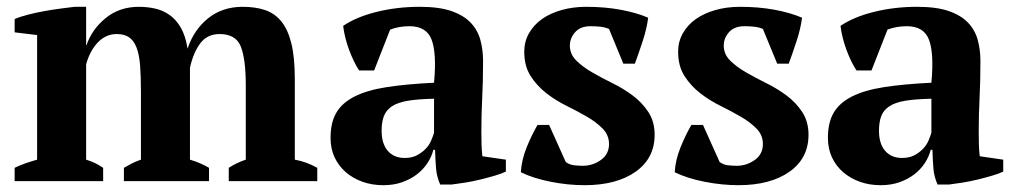

<svg xmlns="http://www.w3.org/2000/svg" viewBox="-20 -532 2982 564"><path d="M594 0H344V-39Q354 -45 366.5 -51.5Q379 -58 394 -63V-262Q394 -308 391.5 -340Q389 -372 381 -392.5Q373 -413 359 -422.5Q345 -432 323 -432Q291 -432 267.5 -407.5Q244 -383 233 -343V-63Q260 -55 283 -39V0H23V-39Q37 -46 54 -52Q71 -58 89 -63V-429L23 -437V-476Q39 -483 62.5 -489Q86 -495 111 -499.5Q136 -504 159.5 -507Q183 -510 199 -512H233V-399H234Q250 -446 290.5 -479Q331 -512 388 -512Q412 -512 435 -507Q458 -502 477.5 -488.5Q497 -475 511 -451Q525 -427 531 -389Q549 -444 591 -478Q633 -512 693 -512Q730 -512 758.5 -502.5Q787 -493 806.5 -469Q826 -445 836 -404Q846 -363 846 -300V-63Q880 -57 912 -39V0H652V-39Q675 -54 702 -63V-280Q702 -358 687.5 -395Q673 -432 625 -432Q589 -432 568.5 -405Q548 -378 538 -333V-63Q555 -58 568.5 -52Q582 -46 594 -39Z M1394 -145Q1394 -123 1394.5 -107Q1395 -91 1397 -73L1466 -63V-28Q1454 -22 1433.5 -16Q1413 -10 1390.5 -4.5Q1368 1 1346 4.5Q1324 8 1307 10H1273Q1263 -13 1261 -36Q1259 -59 1258 -92H1253Q1248 -72 1236 -53.5Q1224 -35 1205.5 -20.5Q1187 -6 1162 3Q1137 12 1106 12Q1073 12 1045 2Q1017 -8 996 -26Q975 -44 963 -69.5Q951 -95 951 -127Q951 -172 968 -201Q985 -230 1021.5 -248.5Q1058 -267 1115.5 -276Q1173 -285 1255 -289Q1263 -375 1248 -415Q1233 -455 1183 -455Q1152 -455 1126 -445L1079 -325H1035Q1027 -337 1019.5 -352.5Q1012 -368 1005.5 -385.5Q999 -403 994.5 -421Q990 -439 988 -456Q1026 -482 1086 -497Q1146 -512 1213 -512Q1270 -512 1306 -499.5Q1342 -487 1362.5 -465.5Q1383 -444 1391 -415Q1399 -386 1399 -353Q1399 -293 1396.5 -244.5Q1394 -196 1394 -145ZM1169 -68Q1190 -68 1205 -76Q1220 -84 1230.5 -95Q1241 -106 1246.5 -119Q1252 -132 1255 -142V-242Q1208 -241 1178 -236Q1148 -231 1131 -219.5Q1114 -208 1107.5 -190.5Q1101 -173 1101 -148Q1101 -110 1119 -89Q1137 -68 1169 -68Z M1769 -109Q1769 -135 1750.5 -154Q1732 -173 1704.5 -189Q1677 -205 1644.5 -221Q1612 -237 1584.5 -258.5Q1557 -280 1538.5 -309Q1520 -338 1520 -380Q1520 -410 1534 -434.5Q1548 -459 1572 -476Q1596 -493 1629.5 -502.5Q1663 -512 1702 -512Q1756 -512 1802.5 -503.5Q1849 -495 1884 -480Q1880 -448 1868 -411.5Q1856 -375 1845 -345H1811L1769 -447Q1757 -452 1744 -453.5Q1731 -455 1715 -455Q1685 -455 1669.5 -437.5Q1654 -420 1654 -398Q1654 -373 1672.5 -354.5Q1691 -336 1718.5 -320Q1746 -304 1778.5 -288Q1811 -272 1838.5 -251.5Q1866 -231 1884.5 -203Q1903 -175 1903 -136Q1903 -67 1847 -27.5Q1791 12 1697 12Q1649 12 1598 2Q1547 -8 1510 -26Q1512 -62 1527 -99Q1542 -136 1559 -165H1593L1642 -56Q1653 -48 1666.5 -46.5Q1680 -45 1692 -45Q1721 -45 1745 -62Q1769 -79 1769 -109Z M2221 -109Q2221 -135 2202.5 -154Q2184 -173 2156.5 -189Q2129 -205 2096.5 -221Q2064 -237 2036.5 -258.5Q2009 -280 1990.5 -309Q1972 -338 1972 -380Q1972 -410 1986 -434.5Q2000 -459 2024 -476Q2048 -493 2081.5 -502.5Q2115 -512 2154 -512Q2208 -512 2254.5 -503.5Q2301 -495 2336 -480Q2332 -448 2320 -411.5Q2308 -375 2297 -345H2263L2221 -447Q2209 -452 2196 -453.5Q2183 -455 2167 -455Q2137 -455 2121.5 -437.5Q2106 -420 2106 -398Q2106 -373 2124.5 -354.5Q2143 -336 2170.5 -320Q2198 -304 2230.5 -288Q2263 -272 2290.5 -251.5Q2318 -231 2336.5 -203Q2355 -175 2355 -136Q2355 -67 2299 -27.5Q2243 12 2149 12Q2101 12 2050 2Q1999 -8 1962 -26Q1964 -62 1979 -99Q1994 -136 2011 -165H2045L2094 -56Q2105 -48 2118.5 -46.5Q2132 -45 2144 -45Q2173 -45 2197 -62Q2221 -79 2221 -109Z M2855 -145Q2855 -123 2855.5 -107Q2856 -91 2858 -73L2927 -63V-28Q2915 -22 2894.5 -16Q2874 -10 2851.5 -4.5Q2829 1 2807 4.5Q2785 8 2768 10H2734Q2724 -13 2722 -36Q2720 -59 2719 -92H2714Q2709 -72 2697 -53.5Q2685 -35 2666.5 -20.5Q2648 -6 2623 3Q2598 12 2567 12Q2534 12 2506 2Q2478 -8 2457 -26Q2436 -44 2424 -69.5Q2412 -95 2412 -127Q2412 -172 2429 -201Q2446 -230 2482.5 -248.5Q2519 -267 2576.5 -276Q2634 -285 2716 -289Q2724 -375 2709 -415Q2694 -455 2644 -455Q2613 -455 2587 -445L2540 -325H2496Q2488 -337 2480.5 -352.5Q2473 -368 2466.5 -385.5Q2460 -403 2455.5 -421Q2451 -439 2449 -456Q2487 -482 2547 -497Q2607 -512 2674 -512Q2731 -512 2767 -499.5Q2803 -487 2823.5 -465.5Q2844 -444 2852 -415Q2860 -386 2860 -353Q2860 -293 2857.5 -244.5Q2855 -196 2855 -145ZM2630 -68Q2651 -68 2666 -76Q2681 -84 2691.5 -95Q2702 -106 2707.5 -119Q2713 -132 2716 -142V-242Q2669 -241 2639 -236Q2609 -231 2592 -219.5Q2575 -208 2568.5 -190.5Q2562 -173 2562 -148Q2562 -110 2580 -89Q2598 -68 2630 -68Z"/></svg>

Font: PT Serif
Style: Bold
Weight: 700
Designer: A.Korolkova, O.Umpeleva, V.Yefimov
Foundry: ParaType Ltd
Version: Version 1.000W OFL; ttfautohint (v1.6)